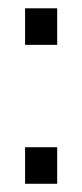

<svg xmlns="http://www.w3.org/2000/svg" viewBox="-20 -447 200 467"><path d="M41 -88.9H119.1V0H41ZM41 -426.8H119.1V-337.9H41Z"/></svg>

Font: D-DIN Condensed
Style: Regular
Weight: 400
Width: 3
Designer: Charles Nix
Foundry: Datto Inc.
Version: Version 1.00